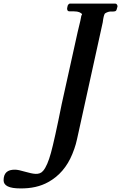

<svg xmlns="http://www.w3.org/2000/svg" viewBox="-235 -709 673 1067"><path d="M406 -689H156C150 -691 142 -682 141 -677L138 -663V-662C138 -651 142 -646 151 -646C192 -646 200 -646 217 -635C226 -626 216 -627 216 -616C216 -613 210 -585 197 -533L108 -131C81 4 61 94 48 141C35 188 21 221 5 240C-17 267 -52 257 -93 246C-120 238 -139 234 -151 234C-194 233 -215 253 -215 293C-215 323 -184 338 -123 338C-62 339 -10 327 33 303C93 270 138 218 167 147C186 99 188 88 202 24C248 -180 267 -276 336 -585C339 -610 343 -627 348 -634C360 -642 373 -646 386 -645C401 -645 411 -644 414 -659L418 -673V-674C418 -681 413 -689 406 -689Z"/></svg>

Font: fbb
Style: Bold Italic
Weight: 700
Italic angle: -12°
Designer: David J. Perry, Michael Sharpe
Version: Version 0.991